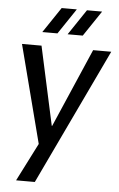

<svg xmlns="http://www.w3.org/2000/svg" viewBox="-59 -721 595 960"><g transform="rotate(5 238.5 -241.0)"><path d="M477 -484H386L215 -89H213L127 -484H29L156 7L59 198H153ZM201 -552 287 -680H211L125 -552ZM328 -552 414 -680H338L252 -552Z"/></g></svg>

Font: Gamestation Display
Style: Italic
Weight: 400
Designer: Jonas Hecksher
Foundry: Jonas Hecksher, Playtypeª, e-types AS
Version: Version 1.003